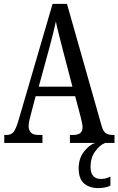

<svg xmlns="http://www.w3.org/2000/svg" viewBox="-20 -734 608 986"><path d="M2 0V-41H15Q37 -41 49.5 -56Q62 -71 76 -119L250 -714H324L502 -87Q510 -60 522.5 -50.5Q535 -41 560 -41H568V0H339V-41H357Q404 -41 404 -80Q404 -90 400.5 -106.5Q397 -123 393 -138L366 -240H163L138 -145Q135 -133 131 -116.5Q127 -100 127 -86Q127 -66 138.5 -53.5Q150 -41 177 -41H198V0ZM179 -289H352L302 -480Q291 -525 281.5 -560.5Q272 -596 267 -624Q261 -596 252.5 -561.5Q244 -527 234 -490ZM486 232Q439 232 411.5 208Q384 184 384 130Q384 80 411 45Q438 10 468 0H520Q493 10 469 43Q445 76 445 123Q445 155 459 170Q473 185 497 185Q509 185 521 182.5Q533 180 547 173V219Q535 226 517.5 229Q500 232 486 232Z"/></svg>

Font: Noto Serif Ethiopic ExtraCondensed
Style: Regular
Weight: 400
Width: 2
Designer: Monotype Design Team
Foundry: Monotype Imaging Inc.
Version: Version 2.102; ttfautohint (v1.8.4.7-5d5b)